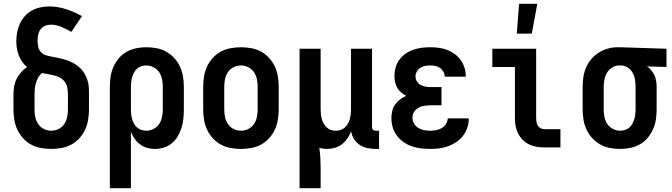

<svg xmlns="http://www.w3.org/2000/svg" viewBox="-20 -777 3540 1012"><path d="M250 8Q223 8 195.5 3Q168 -2 144 -15Q120 -28 101.5 -48.5Q83 -69 71.5 -93.5Q60 -118 55.5 -145.5Q51 -173 51 -200V-279Q51 -300 54.5 -321Q58 -342 67.5 -361Q77 -380 91 -396Q105 -412 123 -424Q108 -435 97 -451Q86 -467 79 -485Q72 -503 69 -522Q66 -541 66 -560Q66 -584 70.5 -607.5Q75 -631 85 -652.5Q95 -674 111 -692Q127 -710 148 -721.5Q169 -733 192.5 -738Q216 -743 239 -743Q285 -743 329 -728.5Q373 -714 412 -692L356 -609Q344 -616 331 -622.5Q318 -629 305 -634.5Q292 -640 278 -643.5Q264 -647 249 -647Q233 -647 218 -641Q203 -635 193.5 -622Q184 -609 181 -593Q178 -577 178 -561Q178 -546 181.5 -530Q185 -514 195.5 -502.5Q206 -491 221.5 -486Q237 -481 252.5 -478.5Q268 -476 283.5 -472.5Q299 -469 314.5 -465Q330 -461 344.5 -455Q359 -449 372.5 -441Q386 -433 398 -422.5Q410 -412 419 -399Q428 -386 434.5 -371.5Q441 -357 444.5 -341.5Q448 -326 448.5 -310.5Q449 -295 449 -279V-200Q449 -173 444.5 -145.5Q440 -118 428.5 -93.5Q417 -69 398.5 -48.5Q380 -28 356 -15Q332 -2 304.5 3Q277 8 250 8ZM250 -88Q270 -88 288.5 -97Q307 -106 318.5 -123Q330 -140 334 -160Q338 -180 338 -200V-279Q338 -296 335 -313Q332 -330 322.5 -344Q313 -358 298.5 -366.5Q284 -375 267.5 -379Q251 -383 234.5 -386Q218 -389 201 -392Q189 -382 181.5 -368.5Q174 -355 169.5 -340Q165 -325 163.5 -309.5Q162 -294 162 -279V-200Q162 -180 166 -160Q170 -140 181.5 -123Q193 -106 211.5 -97Q230 -88 250 -88Z M559 215V-320Q559 -347 563 -373.5Q567 -400 578 -424.5Q589 -449 606.5 -470Q624 -491 647.5 -504Q671 -517 697.5 -522.5Q724 -528 751 -528Q778 -528 805 -523Q832 -518 856 -504.5Q880 -491 898.5 -471Q917 -451 928.5 -426Q940 -401 944.5 -374Q949 -347 949 -320V-200Q949 -176 946.5 -151.5Q944 -127 937 -104Q930 -81 917.5 -59.5Q905 -38 886.5 -22.5Q868 -7 844.5 0.5Q821 8 797 8Q776 8 756 2.5Q736 -3 719 -15.5Q702 -28 690 -45Q678 -62 670 -82V215ZM751 -88Q771 -88 789.5 -97.5Q808 -107 819 -123.5Q830 -140 834 -160Q838 -180 838 -200V-320Q838 -340 834 -360Q830 -380 819 -396.5Q808 -413 789.5 -422.5Q771 -432 751 -432Q738 -432 725.5 -428Q713 -424 703 -415.5Q693 -407 687 -395.5Q681 -384 677 -371.5Q673 -359 671.5 -346Q670 -333 670 -320V-200Q670 -187 671.5 -174Q673 -161 676.5 -148.5Q680 -136 686.5 -124.5Q693 -113 703 -104.5Q713 -96 725.5 -92Q738 -88 751 -88Z M1250 8Q1223 8 1195.5 3Q1168 -2 1144 -15Q1120 -28 1101.5 -48.5Q1083 -69 1071.5 -93.5Q1060 -118 1055.5 -145.5Q1051 -173 1051 -200V-320Q1051 -347 1055.5 -374.5Q1060 -402 1071.5 -426.5Q1083 -451 1101.5 -471.5Q1120 -492 1144 -505Q1168 -518 1195.5 -523Q1223 -528 1250 -528Q1277 -528 1304.5 -523Q1332 -518 1356 -505Q1380 -492 1398.5 -471.5Q1417 -451 1428.5 -426.5Q1440 -402 1444.5 -374.5Q1449 -347 1449 -320V-200Q1449 -173 1444.5 -145.5Q1440 -118 1428.5 -93.5Q1417 -69 1398.5 -48.5Q1380 -28 1356 -15Q1332 -2 1304.5 3Q1277 8 1250 8ZM1250 -88Q1270 -88 1288.5 -97Q1307 -106 1318.5 -123Q1330 -140 1334 -160Q1338 -180 1338 -200V-320Q1338 -340 1334 -360Q1330 -380 1318.5 -397Q1307 -414 1288.5 -423Q1270 -432 1250 -432Q1230 -432 1211.5 -423Q1193 -414 1181.5 -397Q1170 -380 1166 -360Q1162 -340 1162 -320V-200Q1162 -180 1166 -160Q1170 -140 1181.5 -123Q1193 -106 1211.5 -97Q1230 -88 1250 -88Z M1559 215V-520H1670V-200Q1670 -187 1671.5 -174Q1673 -161 1676.5 -148.5Q1680 -136 1686.5 -125Q1693 -114 1702.5 -105Q1712 -96 1724.5 -92Q1737 -88 1750 -88Q1763 -88 1775.5 -92Q1788 -96 1797.5 -105Q1807 -114 1813.5 -125Q1820 -136 1823.5 -148.5Q1827 -161 1828.5 -174Q1830 -187 1830 -200V-520H1941V-108Q1941 -104 1942 -100Q1943 -96 1946 -93Q1949 -90 1953 -89Q1957 -88 1961 -88H1978V8H1961Q1939 8 1917 3.5Q1895 -1 1876.5 -13Q1858 -25 1846 -44Q1834 -63 1831 -85Q1823 -65 1811 -47.5Q1799 -30 1782.5 -17Q1766 -4 1745.5 2Q1725 8 1704 8Q1694 8 1683.5 6.5Q1673 5 1663 2Q1667 28 1668.5 54.5Q1670 81 1670 107V215Z M2248 8Q2223 8 2198.5 5Q2174 2 2150.5 -6Q2127 -14 2106.5 -28.5Q2086 -43 2071.5 -62.5Q2057 -82 2050 -106Q2043 -130 2043 -155Q2043 -174 2047.5 -192.5Q2052 -211 2063 -226.5Q2074 -242 2089 -253Q2104 -264 2121 -272Q2107 -279 2094.5 -289.5Q2082 -300 2074 -314Q2066 -328 2062.5 -343.5Q2059 -359 2059 -375Q2059 -398 2065 -420.5Q2071 -443 2084.5 -461.5Q2098 -480 2117 -493.5Q2136 -507 2157.5 -514.5Q2179 -522 2201.5 -525Q2224 -528 2247 -528Q2270 -528 2293 -525Q2316 -522 2337 -514Q2358 -506 2376.5 -492.5Q2395 -479 2408.5 -460Q2422 -441 2428.5 -419Q2435 -397 2435 -374V-373H2324Q2324 -387 2317 -399Q2310 -411 2299 -419Q2288 -427 2274.5 -429.5Q2261 -432 2247 -432Q2234 -432 2220.5 -429.5Q2207 -427 2195.5 -419.5Q2184 -412 2177 -400Q2170 -388 2170 -374Q2170 -360 2177.5 -348Q2185 -336 2197 -329.5Q2209 -323 2222.5 -320.5Q2236 -318 2250 -318H2307V-222H2250Q2239 -222 2228 -221Q2217 -220 2206.5 -217.5Q2196 -215 2186.5 -209.5Q2177 -204 2169 -196Q2161 -188 2157.5 -177.5Q2154 -167 2154 -156Q2154 -140 2162.5 -125.5Q2171 -111 2185 -102.5Q2199 -94 2215 -91Q2231 -88 2248 -88Q2263 -88 2279 -91Q2295 -94 2308.5 -102Q2322 -110 2330.5 -123.5Q2339 -137 2340 -153H2451Q2451 -129 2443.5 -105.5Q2436 -82 2421.5 -62.5Q2407 -43 2386.5 -29Q2366 -15 2343 -6.5Q2320 2 2296 5Q2272 8 2248 8Z M2849 0Q2828 0 2807.5 -3.5Q2787 -7 2768.5 -16Q2750 -25 2735 -40Q2720 -55 2710.5 -74Q2701 -93 2697.5 -113.5Q2694 -134 2694 -155V-424H2575V-520H2806V-155Q2806 -144 2807.5 -134Q2809 -124 2814.5 -115Q2820 -106 2829.5 -101Q2839 -96 2849 -96H2934V0ZM2704 -600 2716 -757H2812L2783 -600Z M3249 8Q3222 8 3195 3Q3168 -2 3144 -15.5Q3120 -29 3101.5 -49Q3083 -69 3071.5 -94Q3060 -119 3055.5 -146Q3051 -173 3051 -200V-320Q3051 -346 3055 -372Q3059 -398 3069.5 -422Q3080 -446 3097 -466Q3114 -486 3136.5 -500Q3159 -514 3184 -521Q3209 -528 3235 -528H3250L3493 -520V-424L3391 -427Q3403 -418 3413 -406Q3423 -394 3429.5 -380Q3436 -366 3438.5 -350.5Q3441 -335 3441 -320V-200Q3441 -173 3437 -146.5Q3433 -120 3422 -95.5Q3411 -71 3393.5 -50Q3376 -29 3352.5 -16Q3329 -3 3302.5 2.5Q3276 8 3249 8ZM3249 -88Q3262 -88 3274.5 -92Q3287 -96 3297 -104.5Q3307 -113 3313 -124.5Q3319 -136 3323 -148.5Q3327 -161 3328.5 -174Q3330 -187 3330 -200V-320Q3330 -339 3327 -357.5Q3324 -376 3315 -392.5Q3306 -409 3290.5 -420Q3275 -431 3256 -432H3244Q3224 -432 3207 -421.5Q3190 -411 3180 -394.5Q3170 -378 3166 -358.5Q3162 -339 3162 -320V-200Q3162 -180 3166 -160Q3170 -140 3181 -123.5Q3192 -107 3210.5 -97.5Q3229 -88 3249 -88Z"/></svg>

Font: Iosevka Curly
Style: Bold
Weight: 700
Monospace: yes
Designer: Belleve Invis
Foundry: Belleve Invis
Version: Version 22.1.2; ttfautohint (v1.8.4)